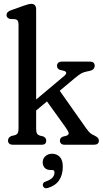

<svg xmlns="http://www.w3.org/2000/svg" viewBox="-20 -756 537 1003"><path d="M46.9 0Q34.8 0 28.4 -5.7Q21.9 -11.3 21.9 -21.6Q21.9 -30.1 26.2 -35.8Q30.5 -41.4 38.9 -45.4L56.8 -49.6Q68 -52.9 72.4 -60.3Q76.8 -67.7 76.8 -84.4V-626.8Q76.8 -641.5 72.7 -647.5Q68.7 -653.6 59 -655.8L31.7 -657Q22.1 -660.2 18.1 -665.2Q14.2 -670.2 14.2 -677.6Q14.2 -685.8 19.4 -691.8Q24.6 -697.8 38 -702.6L102.3 -725.6Q118.8 -731.6 127.8 -733.7Q136.7 -735.8 144.1 -735.8Q156 -735.8 162.4 -728.4Q168.8 -720.9 168.8 -708.4V-84.4Q168.8 -67.1 172.9 -59.2Q177 -51.3 188.4 -47.6L206.7 -43Q221.5 -36 221.5 -21.6Q221.5 0 198.3 0ZM136.8 -209.3 316.3 -360Q326.6 -368.7 325.9 -375.6Q325.1 -382.5 314.3 -385.9L292.3 -391.2Q284.6 -394.6 281.2 -399.7Q277.8 -404.9 277.8 -412Q277.8 -422.5 284.6 -428.4Q291.3 -434.2 304.2 -434.2H449.7Q461.8 -434.2 468.3 -428.6Q474.7 -422.9 474.7 -412.6Q474.7 -402.7 467.4 -394.7Q460.1 -386.8 436.3 -383.1Q419.6 -380.2 406.9 -373.8Q394.2 -367.4 371 -348L147.8 -161.2ZM277.5 -302.4 431.3 -84.1Q443.5 -67.3 452.3 -60.1Q461 -52.9 472 -48.6Q486.6 -41.4 491.6 -35.3Q496.6 -29.1 496.6 -20.6Q496.6 -10.9 490.2 -5.5Q483.7 0 471.6 0H316.3Q305.4 0 299.3 -5.8Q293.1 -11.5 293.1 -21.6Q293.1 -28.5 296.4 -33.4Q299.7 -38.2 306.7 -41.6L325 -46.4Q339.2 -51 338.9 -59.7Q338.7 -68.3 322.5 -90.8L207.2 -251.6ZM244.1 132.1Q224.4 132.1 213.8 120.9Q203.1 109.6 203.1 92Q203.1 72.1 217.4 59.6Q231.7 47.1 252.3 47.1Q276.1 47.1 292.1 63.3Q308 79.6 308 115.3Q308 157 289 185.5Q270 214 229.5 226Q219.3 228.9 213 225.7Q206.6 222.4 204.1 214.7Q202.5 207.4 206 201.1Q209.4 194.7 219.2 192.1Q235.9 186.2 246 178.9Q256 171.6 260.4 162.9Q264.7 154.1 264.7 145Q264.7 132.1 251.9 132.1Z"/></svg>

Font: Fraunces 144pt S100 Black
Style: Regular
Weight: 900
Version: Version 1.000